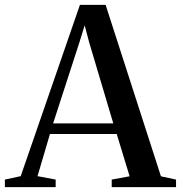

<svg xmlns="http://www.w3.org/2000/svg" viewBox="-43 -768 742 788"><path d="M42 -45 285 -748H390.5L617.5 -44.5L679.5 -31V0H415.5V-31L489 -44.5L436 -218H162L111 -45L185.5 -31V0H-23V-31ZM422 -261.5 323 -594 304.5 -664 282.5 -593 175 -261.5Z"/></svg>

Font: Merriweather 96pt Medium
Style: Regular
Weight: 500
Version: Version 2.100